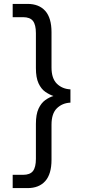

<svg xmlns="http://www.w3.org/2000/svg" viewBox="-20 -815 446 984"><path d="M45 149V81H98Q134 81 149 61.5Q164 42 164 -1V-180Q164 -229 177.5 -258Q191 -287 212 -302Q233 -317 254 -323Q233 -330 212 -344.5Q191 -359 177.5 -388Q164 -417 164 -466V-645Q164 -688 149 -707.5Q134 -727 98 -727H45V-795H121Q180 -795 212 -759Q244 -723 244 -650V-469Q244 -413 271.5 -386Q299 -359 341 -357V-289Q299 -287 271.5 -260Q244 -233 244 -176V4Q244 77 212 113Q180 149 121 149Z"/></svg>

Font: Zen Kaku Gothic New Medium
Style: Regular
Weight: 500
Designer: Yoshimichi Ohira
Foundry: Positype
Version: Version 1.002